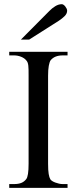

<svg xmlns="http://www.w3.org/2000/svg" viewBox="-20 -914 373 934"><path d="M24.9 0V-18.6H48.8Q69.3 -18.6 83.5 -24.2Q97.7 -29.8 107.4 -42.5Q119.1 -56.2 119.1 -117.7V-545.4Q119.1 -562.5 118.9 -574.5Q118.7 -586.4 117.7 -595Q116.7 -603.5 114.5 -609.4Q112.3 -615.2 108.4 -619.6Q99.1 -631.3 82.5 -637.9Q65.9 -644.5 48.8 -644.5H24.9V-662.1H308.6V-644.5H284.7Q245.6 -644.5 226.1 -620.6Q220.7 -612.3 217.3 -593.8Q213.9 -575.2 213.9 -545.4V-117.7Q213.9 -85.4 216.8 -67.9Q219.7 -50.3 225.1 -41.5Q227.5 -37.6 233.9 -33.4Q240.2 -29.3 248.8 -26.1Q257.3 -22.9 266.6 -20.8Q275.9 -18.6 284.7 -18.6H308.6V0ZM306.6 -861.8Q306.6 -847.7 294.2 -835.4Q281.7 -823.2 266.1 -813L121.6 -721.2H81.5L220.2 -860.8Q232.9 -874 248.8 -883.8Q264.6 -893.6 280.8 -893.6Q284.7 -893.6 289.1 -890.6Q293.5 -887.7 297.4 -882.8Q301.3 -877.9 304 -872.3Q306.6 -866.7 306.6 -861.8Z"/></svg>

Font: Doulos SIL
Style: Regular
Weight: 400
Designer: Walt Agee, Victor Gaultney, Peter Martin, Debbi Hosken
Foundry: SIL International
Version: Version 4.110; 2011; Maintenance release